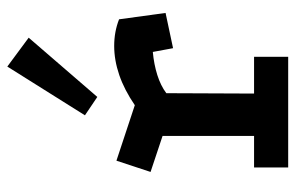

<svg xmlns="http://www.w3.org/2000/svg" viewBox="-158 -630 789 512"><g transform="rotate(-90 236.0 -374.5)"><path d="M211 -409Q252 -437 291.5 -450.5Q331 -464 369 -464Q407 -464 440 -451L457 -327L363 -307L353 -361Q320 -358 291.5 -349Q263 -340 243 -325L242 -91H340V0H45V-91H129V-335L33 -367L63 -458ZM314 -749 391 -692 233 -509 184 -542Z"/></g></svg>

Font: Podkova
Style: Bold
Weight: 700
Designer: Ilya Yudin
Foundry: Cyreal (www.cyreal.org)
Version: Version 2.102; ttfautohint (v1.8.1.43-b0c9)